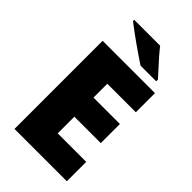

<svg xmlns="http://www.w3.org/2000/svg" viewBox="-276 -1014 1100 1100"><g transform="rotate(45 274.5 -463.5)"><path d="M501 0H77V-714H501V-559H270V-447H484V-292H270V-157H501ZM330 -927Q347 -905 370.5 -878Q394 -851 418 -825.5Q442 -800 458 -781V-767H331Q311 -780 282.5 -799.5Q254 -819 223.5 -840.5Q193 -862 165.5 -882.5Q138 -903 120 -917V-927Z"/></g></svg>

Font: Noto Sans Georgian Black
Style: Regular
Weight: 900
Designer: Monotype Design Team, Akaki Razmadze
Foundry: Google LLC
Version: Version 2.005; ttfautohint (v1.8.4.7-5d5b)